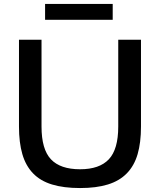

<svg xmlns="http://www.w3.org/2000/svg" viewBox="-20 -941 809 971"><path d="M208 -921H550V-841H208ZM385 10Q302 10 243 -8Q184 -26 147 -64.5Q110 -103 93 -161.5Q76 -220 76 -301V-740H190V-301Q190 -186 237.5 -135.5Q285 -85 385 -85Q483 -85 530.5 -135.5Q578 -186 578 -301V-740H693V-301Q693 -220 676 -161.5Q659 -103 621.5 -64.5Q584 -26 525.5 -8Q467 10 385 10Z"/></svg>

Font: Encode Sans Normal
Style: Medium
Weight: 500
Designer: Pablo Impallari, Andres Torresi
Foundry: Pablo Impallari, Andres Torresi
Version: Version 1.000; ttfautohint (v1.00) -l 8 -r 50 -G 200 -x 14 -